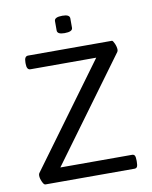

<svg xmlns="http://www.w3.org/2000/svg" viewBox="-77 -724 621 782"><g transform="rotate(-10 233.0 -332.5)"><path d="M231.5 -593.3Q201.3 -593.3 201.3 -609.6V-648.4Q201.3 -664.7 234.6 -664.7Q264.8 -664.7 264.8 -648.4V-609.6Q264.8 -593.3 231.5 -593.3ZM47.2 0Q41.2 0 34.9 -14.1Q28.5 -28.1 28.5 -39.6Q28.5 -46 30.9 -49.5L340.9 -472.5H69Q53.5 -472.5 53.5 -497.4V-504.2Q53.5 -529.1 69 -529.1H415.8Q419.7 -529.1 425.9 -515.1Q432 -501 432 -489.5Q432 -484.3 429.3 -480.4L119.3 -57.5H415.8Q423.7 -57.5 426.9 -51.7Q430 -46 430 -31.7V-26.2Q430 -11.9 426.9 -5.9Q423.7 0 415.8 0Z"/></g></svg>

Font: Jaldi
Style: Regular
Weight: 400
Designer: Pablo Cosgaya and Nicolas Silva
Foundry: Omnibus-Type
Version: Version 1.001;PS 001.001;hotconv 1.0.70;makeotf.lib2.5.58329